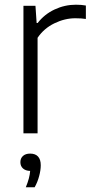

<svg xmlns="http://www.w3.org/2000/svg" viewBox="-20 -566 391 815"><path d="M79.5 -541.5H130.5L135.5 -468.5H140Q168.5 -505.5 211.8 -525.8Q255 -546 302 -546Q326.5 -546 344.5 -542.5V-485.5Q327 -488.5 299.5 -488.5Q255 -488.5 210.8 -467Q166.5 -445.5 139.5 -405.5V0H79.5ZM153 135.5Q153 156 146.2 181.5Q139.5 207 127 229H89.5Q106 189.5 108 159.5Q88.5 159 77.5 149Q66.5 139 66.5 122.5Q66.5 106 77.5 96Q88.5 86 108 86Q130 86 141.5 98.5Q153 111 153 135.5Z"/></svg>

Font: Encode Sans Light
Style: Regular
Weight: 300
Designer: Multiple Designers
Foundry: Impallari Type
Version: Version 2.000